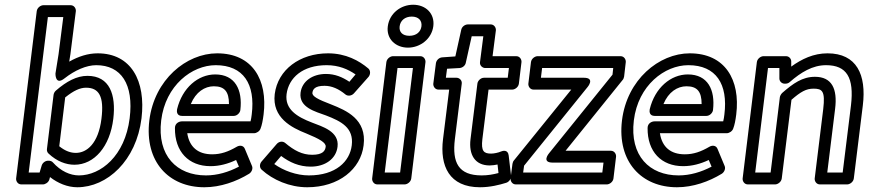

<svg xmlns="http://www.w3.org/2000/svg" viewBox="-20 -753 3665 810"><path d="M101 -25 182 -681H247L227 -524L214 -443C214 -443 212 -390 253 -423C295 -456 344 -478 386 -478C491 -478 545 -398 527 -254C507 -95 405 -13 313 -13C276 -13 236 -31 203 -68C199 -73 191 -75 186 -75H183C170 -75 159 -65 156 -55L147 -25ZM48 0C47 11 55 25 70 25H161C171 25 184 17 188 5L191 -6C224 20 265 37 306 37C432 37 555 -75 577 -254C596 -412 533 -528 392 -528C351 -528 311 -515 272 -493L277 -524L300 -706C301 -717 293 -731 278 -731H163C152 -731 137 -721 135 -706ZM185 -105C220 -72 259 -58 294 -58C378 -58 444 -135 458 -252C470 -353 443 -433 349 -433C304 -433 261 -410 216 -371C210 -366 207 -359 206 -353L178 -124C177 -117 180 -109 185 -105ZM230 -136 255 -342C291 -371 318 -383 343 -383C397 -383 420 -347 408 -252C395 -147 346 -108 300 -108C279 -108 256 -115 230 -136Z M660 -245C678 -393 790 -478 890 -478C1007 -478 1058 -398 1042 -270C1041 -260 1039 -249 1037 -241H747C737 -241 718 -234 718 -213C717 -113 776 -52 868 -52C906 -52 942 -62 976 -78L988 -50C944 -27 897 -13 849 -13C726 -13 642 -96 660 -245ZM610 -245C589 -70 693 37 842 37C910 37 977 13 1031 -20C1042 -27 1048 -42 1043 -53L1013 -125C1007 -140 991 -141 979 -134C943 -113 912 -102 875 -102C816 -102 779 -132 770 -191H1052C1062 -191 1075 -199 1079 -210C1085 -225 1089 -246 1092 -270C1110 -416 1045 -528 896 -528C766 -528 631 -417 610 -245ZM748 -264H966C981 -264 993 -278 994 -289C1004 -374 972 -439 888 -439C816 -439 749 -383 727 -292C725 -282 726 -264 748 -264ZM785 -314C806 -365 844 -389 882 -389C927 -389 946 -367 946 -314Z M1137 -61 1166 -95C1202 -68 1242 -50 1291 -50C1352 -50 1398 -83 1404 -134C1412 -199 1339 -219 1296 -236C1233 -260 1181 -292 1189 -356C1198 -425 1257 -478 1358 -478C1409 -478 1448 -461 1480 -439L1454 -408C1424 -428 1393 -441 1355 -441C1298 -441 1254 -410 1248 -362C1240 -299 1312 -282 1355 -266C1420 -241 1473 -214 1464 -140C1456 -72 1397 -13 1283 -13C1231 -13 1176 -33 1137 -61ZM1083 -71C1075 -61 1074 -46 1084 -37C1131 6 1202 37 1276 37C1410 37 1502 -40 1514 -140C1528 -250 1441 -287 1378 -312C1320 -334 1296 -347 1298 -362C1300 -376 1308 -391 1349 -391C1380 -391 1409 -378 1438 -354C1447 -347 1463 -348 1473 -359L1535 -429C1543 -439 1544 -455 1534 -464C1495 -497 1439 -528 1364 -528C1245 -528 1152 -459 1139 -356C1127 -256 1211 -214 1272 -190C1328 -167 1356 -151 1354 -134C1352 -117 1342 -100 1297 -100C1255 -100 1221 -118 1183 -150C1172 -159 1156 -156 1147 -145Z M1707 -602C1677 -602 1663 -619 1666 -642C1669 -666 1688 -683 1717 -683C1746 -683 1761 -666 1758 -642C1755 -619 1737 -602 1707 -602ZM1701 -552C1753 -552 1801 -589 1808 -642C1815 -696 1776 -733 1723 -733C1670 -733 1623 -696 1616 -642C1609 -589 1649 -552 1701 -552ZM1603 -25 1657 -466H1722L1668 -25ZM1550 0C1549 11 1557 25 1572 25H1687C1698 25 1713 15 1715 0L1775 -491C1776 -502 1768 -516 1753 -516H1638C1627 -516 1612 -506 1610 -491Z M1899 -166 1928 -400C1930 -415 1917 -425 1906 -425H1861L1866 -463L1919 -466C1932 -467 1943 -477 1945 -488L1970 -600H2019L2005 -491C2003 -476 2016 -466 2027 -466H2127L2122 -425H2022C2007 -425 1995 -411 1994 -400L1965 -166C1957 -101 1983 -55 2046 -55C2057 -55 2069 -57 2079 -59L2083 -23C2060 -17 2038 -13 2012 -13C1914 -13 1887 -67 1899 -166ZM1849 -166C1835 -53 1875 37 2005 37C2048 37 2087 27 2116 18C2128 14 2137 1 2136 -12L2126 -97C2123 -123 2101 -117 2094 -114C2083 -109 2064 -105 2052 -105C2021 -105 2009 -115 2015 -166L2041 -375H2141C2152 -375 2167 -385 2169 -400L2180 -491C2181 -502 2173 -516 2158 -516H2058L2072 -625C2073 -636 2065 -650 2050 -650H1954C1942 -650 1929 -641 1926 -628L1901 -515L1845 -511C1833 -510 1821 -500 1819 -486L1808 -400C1807 -389 1815 -375 1830 -375H1875Z M2187 -25 2191 -54 2459 -386C2459 -386 2492 -425 2443 -425H2262L2267 -466H2567L2564 -438L2296 -106C2296 -106 2263 -67 2312 -67H2526L2521 -25ZM2134 0C2133 11 2141 25 2156 25H2540C2551 25 2566 15 2568 0L2579 -92C2580 -103 2572 -117 2557 -117H2366L2607 -416C2610 -419 2612 -425 2613 -430L2620 -491C2621 -502 2613 -516 2598 -516H2248C2237 -516 2222 -506 2220 -491L2209 -400C2208 -389 2216 -375 2231 -375H2390L2148 -76C2145 -73 2143 -67 2142 -62Z M2654 -245C2672 -393 2784 -478 2884 -478C3001 -478 3052 -398 3036 -270C3035 -260 3033 -249 3031 -241H2741C2731 -241 2712 -234 2712 -213C2711 -113 2770 -52 2862 -52C2900 -52 2936 -62 2970 -78L2982 -50C2938 -27 2891 -13 2843 -13C2720 -13 2636 -96 2654 -245ZM2604 -245C2583 -70 2687 37 2836 37C2904 37 2971 13 3025 -20C3036 -27 3042 -42 3037 -53L3007 -125C3001 -140 2985 -141 2973 -134C2937 -113 2906 -102 2869 -102C2810 -102 2773 -132 2764 -191H3046C3056 -191 3069 -199 3073 -210C3079 -225 3083 -246 3086 -270C3104 -416 3039 -528 2890 -528C2760 -528 2625 -417 2604 -245ZM2742 -264H2960C2975 -264 2987 -278 2988 -289C2998 -374 2966 -439 2882 -439C2810 -439 2743 -383 2721 -292C2719 -282 2720 -264 2742 -264ZM2779 -314C2800 -365 2838 -389 2876 -389C2921 -389 2940 -367 2940 -314Z M3166 -25 3220 -466H3268V-422C3268 -409 3279 -400 3290 -400H3294C3301 -400 3308 -403 3312 -407C3359 -448 3408 -478 3465 -478C3552 -478 3584 -426 3570 -308L3535 -25H3470L3503 -293C3514 -379 3489 -429 3418 -429C3365 -429 3326 -401 3280 -361C3275 -356 3271 -349 3270 -343L3231 -25ZM3113 0C3112 11 3120 25 3135 25H3250C3261 25 3276 15 3278 0L3319 -332C3358 -366 3381 -379 3412 -379C3449 -379 3462 -369 3453 -293L3417 0C3416 11 3424 25 3439 25H3554C3565 25 3580 15 3582 0L3620 -308C3636 -438 3594 -528 3471 -528C3412 -528 3362 -504 3318 -472V-494C3318 -505 3309 -516 3296 -516H3201C3190 -516 3175 -506 3173 -491Z"/></svg>

Font: Falling Sky
Style: OuObl
Weight: 400
Designer: Paul D. Hunt
Foundry: Adobe Systems Incorporated
Version: Version 1.02